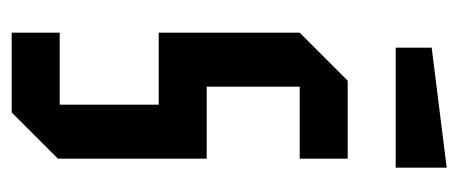

<svg xmlns="http://www.w3.org/2000/svg" viewBox="-242 -522 765 320"><g transform="rotate(90 140.0 -362.5)"><path d="M35 0V-80H155V-245H35V-480L115 -560H245V-480H125V-325H245V-77L168 0ZM60 -640V-700L260 -725V-640Z"/></g></svg>

Font: Tektur Condensed
Style: Regular
Weight: 400
Width: 3
Designer: Adam Jagosz
Foundry: Adam Jagosz
Version: Version 1.005;gftools[0.9.30]